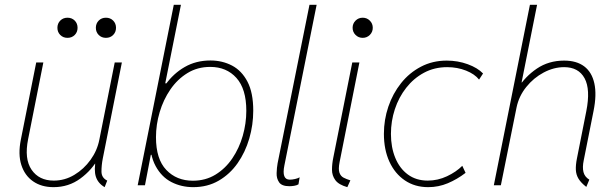

<svg xmlns="http://www.w3.org/2000/svg" viewBox="-20 -772 2567 800"><path d="M203.1 7.8Q152.8 7.8 117.9 -16.4Q83 -40.5 68.8 -85Q54.7 -129.4 66.9 -190.4L130.9 -511.7H160.6L97.2 -192.4Q80.6 -109.9 111.6 -64.7Q142.6 -19.5 204.1 -19.5Q250 -19.5 289.8 -43.5Q329.6 -67.4 357.4 -106.2Q385.3 -145 394 -190.4L458 -511.7H487.8L408.2 -111.3Q402.8 -83.5 402.8 -57.4Q402.8 -31.2 426.8 -19.5L416 7.8Q388.2 -8.3 379.4 -35.9Q370.6 -63.5 379.9 -109.4L387.7 -89.8H365.2L390.6 -114.3Q363.8 -64 314.9 -28.1Q266.1 7.8 203.1 7.8ZM421.4 -614.3Q403.3 -614.3 391.4 -626.2Q379.4 -638.2 379.4 -656.2Q379.4 -674.3 391.4 -686.3Q403.3 -698.2 421.4 -698.2Q439.5 -698.2 451.4 -686.3Q463.4 -674.3 463.4 -656.2Q463.4 -638.2 451.4 -626.2Q439.5 -614.3 421.4 -614.3ZM261.2 -614.3Q243.2 -614.3 231.2 -626.2Q219.2 -638.2 219.2 -656.2Q219.2 -674.3 231.2 -686.3Q243.2 -698.2 261.2 -698.2Q279.3 -698.2 291.3 -686.3Q303.2 -674.3 303.2 -656.2Q303.2 -638.2 291.3 -626.2Q279.3 -614.3 261.2 -614.3Z M553.7 0 704.1 -752H733.9L668.5 -424.8H683.6L652.3 -372.1L614.3 -179.7L625 -127H608.4L584 0ZM785.2 7.8Q735.8 7.8 694.6 -13.2Q653.3 -34.2 628.4 -80.1Q603.5 -126 603.5 -200.7Q603.5 -260.3 620.4 -317.1Q637.2 -374 669.9 -419.9Q702.6 -465.8 749.8 -492.9Q796.9 -520 856.9 -520Q906.2 -520 946.8 -498.8Q987.3 -477.5 1011.2 -431.6Q1035.2 -385.7 1035.2 -311Q1035.2 -251.5 1018.6 -194.6Q1002 -137.7 970 -92Q938 -46.4 891.4 -19.3Q844.7 7.8 785.2 7.8ZM783.7 -19Q836.4 -19 877.9 -44.4Q919.4 -69.8 948 -112.1Q976.6 -154.3 991.5 -206.1Q1006.3 -257.8 1006.3 -310.5Q1006.3 -401.4 965.1 -447.3Q923.8 -493.2 856 -493.2Q802.7 -493.2 761 -467.5Q719.2 -441.9 689.9 -399.2Q660.6 -356.4 645.3 -304.7Q629.9 -252.9 629.9 -200.2Q629.9 -108.9 672.9 -64Q715.8 -19 783.7 -19Z M1186 3.9Q1154.3 3.9 1143.1 -12.2Q1131.8 -28.3 1132.6 -50.8Q1133.3 -73.2 1136.7 -91.8L1269.5 -752H1299.3L1165 -83Q1152.8 -23.4 1187.5 -23.4Q1197.3 -23.4 1209.2 -26.1Q1221.2 -28.8 1228.5 -33.2L1223.6 -3.9Q1216.3 0.5 1205.6 2.2Q1194.8 3.9 1186 3.9Z M1427.2 7.8Q1391.1 -2.4 1377.2 -21.5Q1363.3 -40.5 1363.3 -64.7Q1363.3 -88.9 1368.7 -115.2L1447.8 -511.7H1477.5L1395 -96.7Q1389.2 -66.9 1394.3 -52.5Q1399.4 -38.1 1411.6 -31.7Q1423.8 -25.4 1439.9 -20.5ZM1491.2 -614.3Q1473.6 -614.3 1461.4 -626.5Q1449.2 -638.7 1449.2 -656.2Q1449.2 -673.8 1461.4 -686Q1473.6 -698.2 1491.2 -698.2Q1508.8 -698.2 1521 -686Q1533.2 -673.8 1533.2 -656.2Q1533.2 -638.7 1521 -626.5Q1508.8 -614.3 1491.2 -614.3Z M1764.2 7.8Q1708.5 7.8 1667 -20.3Q1625.5 -48.3 1602.5 -98.4Q1579.6 -148.4 1579.6 -214.4Q1579.6 -272.9 1598.1 -327.6Q1616.7 -382.3 1651.1 -425.5Q1685.5 -468.8 1733.9 -494.1Q1782.2 -519.5 1841.3 -519.5Q1887.7 -519.5 1929 -504.4Q1970.2 -489.3 1992.7 -465.8L1976.1 -440.4Q1958 -463.4 1921.9 -477.8Q1885.7 -492.2 1843.3 -492.2Q1790 -492.2 1746.8 -469Q1703.6 -445.8 1672.6 -406.2Q1641.6 -366.7 1625.2 -316.9Q1608.9 -267.1 1608.9 -213.9Q1608.9 -158.2 1627 -114.3Q1645 -70.3 1679.4 -44.9Q1713.9 -19.5 1762.2 -19.5Q1804.2 -19.5 1842.5 -37.6Q1880.9 -55.7 1906.2 -81.1L1919.9 -51.8Q1884.8 -24.9 1845.9 -8.5Q1807.1 7.8 1764.2 7.8Z M2422.9 6.8Q2400.9 -10.3 2390.6 -27.1Q2380.4 -43.9 2379.4 -64Q2378.4 -84 2383.8 -111.3L2422.9 -308.6Q2440.9 -399.4 2415.8 -445.8Q2390.6 -492.2 2330.6 -492.2Q2287.6 -492.2 2245.6 -470Q2203.6 -447.8 2172.9 -409.7Q2142.1 -371.6 2132.3 -324.2L2066.9 0H2037.6L2188 -752H2217.8L2153.3 -428.7H2166L2138.2 -404.3Q2167.5 -452.6 2216.8 -486.1Q2266.1 -519.5 2330.6 -519.5Q2382.3 -519.5 2414.3 -495.4Q2446.3 -471.2 2456.5 -424.3Q2466.8 -377.4 2453.1 -309.6L2412.1 -103.5Q2406.2 -75.2 2411.1 -55.2Q2416 -35.2 2435.5 -23.4Z"/></svg>

Font: Reddit Sans ExtraLight
Style: Italic
Weight: 250
Italic angle: -11.25°
Designer: Stephen Hutchings
Version: Version 1.013